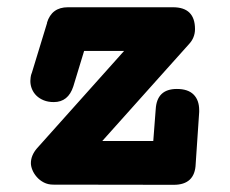

<svg xmlns="http://www.w3.org/2000/svg" viewBox="-20 -471 642 537"><path d="M185.1 -229.5Q170.9 -185.5 130.4 -185.5Q114.7 -185.5 102.5 -190.4Q90.3 -195.3 82 -203.4Q73.7 -211.4 69.3 -222.2Q64.9 -232.9 64.9 -244.6Q64.9 -249 65.7 -254.6Q66.4 -260.3 68.4 -266.1V-265.1Q79.1 -300.8 90.1 -336.2Q101.1 -371.6 111.8 -407.2H111.3Q124.5 -450.7 169.9 -450.7H463.9Q525.4 -450.7 525.4 -389.6Q525.4 -365.2 507.8 -346.7Q473.6 -308.6 444.8 -276.4Q416 -244.1 387.7 -212.6Q359.4 -181.2 330.1 -148.2Q300.8 -115.2 266.1 -76.7H408.7Q410.2 -99.6 412.1 -121.1Q414.1 -142.6 415.5 -165.5V-165Q418.5 -222.2 474.6 -222.2Q505.9 -222.2 521.5 -206.5Q537.1 -190.9 537.1 -162.6V-157.7L527.3 -12.7Q525.4 45.9 465.8 45.9L128.9 45.4Q114.3 45.4 102.5 39.3Q90.8 33.2 82.8 23.9Q74.7 14.6 70.6 4.4Q66.4 -5.9 66.4 -14.6Q66.4 -36.1 83 -55.7L327.1 -328.6H215.3Z"/></svg>

Font: Erica Type
Style: Bold
Weight: 700
Designer: Peter Wiegel
Foundry: Peter Wiegel
Version: Version 1.000 2010 initial release